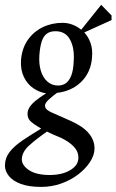

<svg xmlns="http://www.w3.org/2000/svg" viewBox="-39 -554 472 778"><path d="M128 203.4Q79 203.4 46.4 191.6Q13.7 179.7 -2.7 159.5Q-19.2 139.2 -19 116Q-18.6 85.8 -0.1 61.9Q18.3 38.1 51.7 15.4Q85 -7.2 127.9 -33Q93.4 -53.2 83 -64.4Q72.6 -75.6 72.6 -92.6Q72.6 -107.1 81.1 -120.1Q89.5 -133.2 106.5 -146.9Q123.5 -160.6 147.7 -175.9Q121.4 -179.4 96.8 -196Q72.1 -212.6 58 -241.6Q43.8 -270.6 46 -309.9Q50 -358.3 73.5 -392Q97 -425.7 133.8 -443.6Q170.5 -461.5 214.9 -461.5Q234.7 -461.5 254.1 -454.3Q273.5 -447.1 290.1 -433.6L371 -534.5L413 -491.4V-472.6L302.6 -422.6Q319.1 -404.9 328 -379.3Q336.8 -353.7 334 -322.4Q331.8 -289.8 319.7 -264.1Q307.5 -238.5 288.1 -220.3Q268.7 -202.1 244.1 -191.4Q219.5 -180.6 192.3 -177.9Q176.5 -166.6 160.3 -152.1Q144.1 -137.7 143.4 -127Q142.8 -120.4 146.9 -114.6Q150.9 -108.7 160.1 -103.5Q169.4 -98.2 184.3 -92.1L245.9 -64.9Q297 -42.2 320.5 -14.2Q344 13.7 344 47.4Q344 74.1 326.2 101.7Q308.5 129.2 278.1 152.6Q247.6 176 208.9 189.7Q170.2 203.4 128 203.4ZM162.5 155.1Q213.3 155.1 246.4 134.9Q279.4 114.8 278.5 84.6Q278.7 59.4 259.8 39.9Q241 20.4 208.8 4.7Q190.5 -2.4 176.7 -8.8Q162.9 -15.2 151.3 -20.8Q106.6 10.4 79.2 35.4Q51.7 60.3 49.5 88.6Q47.9 114.7 77.7 134.9Q107.5 155.1 162.5 155.1ZM196.4 -207.4Q214.9 -207.4 228.2 -217.1Q241.5 -226.7 249.8 -248.1Q258.2 -269.4 259.6 -305.1Q263.6 -358.4 245.1 -392.9Q226.7 -427.5 186 -427.5Q164 -427.5 150.4 -417.3Q136.8 -407.2 129.8 -385.4Q122.8 -363.6 120.4 -328.5Q118.2 -294 126.7 -266.6Q135.1 -239.3 153.2 -223.3Q171.4 -207.4 196.4 -207.4Z"/></svg>

Font: Ancizar Serif Light
Style: Italic
Weight: 300
Italic angle: -4°
Designer: Cesar Puertas, Viviana Monsalve, Julian Moncada, Julian Prieto, Jose Castro, Felipe Aragon, Mariel Hernandez, Sara Alarc
Version: Version 8.100